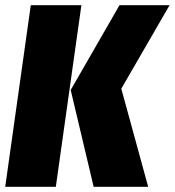

<svg xmlns="http://www.w3.org/2000/svg" viewBox="-30 -716 670 736"><path d="M-10 0 88 -696H282L184 0ZM329 0 241 -371 428 -696H620L435 -376L538 0Z"/></svg>

Font: Fira Sans Extra Condensed Black
Style: Italic
Weight: 900
Width: 3
Italic angle: -8°
Designer: Carrois Corporate & Edenspiekermann AG
Foundry: Carrois Corporate GbR & Edenspiekermann AG
Version: Version 4.203